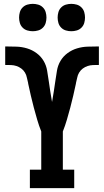

<svg xmlns="http://www.w3.org/2000/svg" viewBox="-20 -976 540 996"><path d="M135 0V-96H194V-294Q182 -324 173 -355Q164 -386 155.5 -417.5Q147 -449 140 -480Q133 -511 126 -543V-545Q122 -559 119.5 -573Q117 -587 109.5 -599.5Q102 -612 90.5 -620.5Q79 -629 65.5 -633.5Q52 -638 37.5 -638.5Q23 -639 9 -639H8Q8 -639 8 -639Q8 -639 8 -639Q7 -639 7 -639Q7 -639 7 -639V-735H9Q9 -735 10 -735Q11 -735 12 -735Q39 -735 66.5 -734Q94 -733 120.5 -725Q147 -717 169.5 -700.5Q192 -684 206 -660.5Q220 -637 224.5 -609.5Q229 -582 233 -555Q237 -528 241 -501Q245 -474 250 -447Q255 -474 259 -501Q263 -528 267 -555Q271 -582 275.5 -609.5Q280 -637 294 -660.5Q308 -684 330.5 -700.5Q353 -717 379.5 -725Q406 -733 433.5 -734Q461 -735 488 -735Q489 -735 490 -735Q491 -735 491 -735H493V-639Q493 -639 493 -639Q493 -639 492 -639Q492 -639 492 -639Q492 -639 492 -639H491Q477 -639 462.5 -638.5Q448 -638 434.5 -633.5Q421 -629 409.5 -620.5Q398 -612 390.5 -599.5Q383 -587 380.5 -573Q378 -559 374 -545V-543Q367 -511 360 -480Q353 -449 344.5 -417.5Q336 -386 327 -355Q318 -324 306 -294V-96H365V0ZM350 -814Q336 -814 322 -818Q308 -822 297.5 -832.5Q287 -843 283 -857Q279 -871 279 -885Q279 -899 283 -913Q287 -927 297.5 -937.5Q308 -948 322 -952Q336 -956 350 -956Q364 -956 378 -952Q392 -948 402.5 -937.5Q413 -927 417 -913Q421 -899 421 -885Q421 -871 417 -857Q413 -843 402.5 -832.5Q392 -822 378 -818Q364 -814 350 -814ZM150 -814Q136 -814 122 -818Q108 -822 97.5 -832.5Q87 -843 83 -857Q79 -871 79 -885Q79 -899 83 -913Q87 -927 97.5 -937.5Q108 -948 122 -952Q136 -956 150 -956Q164 -956 178 -952Q192 -948 202.5 -937.5Q213 -927 217 -913Q221 -899 221 -885Q221 -871 217 -857Q213 -843 202.5 -832.5Q192 -822 178 -818Q164 -814 150 -814Z"/></svg>

Font: Iosevka Gothic
Style: Bold
Weight: 700
Monospace: yes
Designer: Belleve Invis
Foundry: Belleve Invis
Version: Version 15.5.1; ttfautohint (v1.8.4)